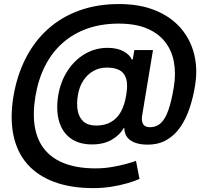

<svg xmlns="http://www.w3.org/2000/svg" viewBox="-20 -737 1038 959"><path d="M445.8 202.6Q335 202.6 252 172.1Q168.9 141.6 117.2 83.3Q65.4 24.9 47.4 -60.3Q29.3 -145.5 46.9 -254.4Q64.5 -359.4 107.7 -444.6Q150.9 -529.8 218 -590.6Q285.2 -651.4 375 -684.1Q464.8 -716.8 574.7 -716.8Q678.7 -716.8 756.3 -684.8Q834 -652.8 882.6 -596.7Q931.2 -540.5 949.7 -466.6Q968.3 -392.6 954.1 -308.1Q944.8 -250.5 927.2 -197.8Q909.7 -145 881.8 -103.8Q854 -62.5 813.2 -38.6Q772.5 -14.6 717.3 -14.6Q680.2 -14.6 654.1 -24.4Q627.9 -34.2 614.5 -52.7Q601.1 -71.3 601.1 -96.7H597.2Q578.6 -62.5 538.1 -39.1Q497.6 -15.6 439.9 -15.6Q374 -15.6 332.3 -46.4Q290.5 -77.1 274.9 -132.1Q259.3 -187 270.5 -258.8Q282.2 -329.1 317.1 -383.1Q352.1 -437 403.8 -467.5Q455.6 -498 517.1 -498Q565.4 -498 596.9 -480.7Q628.4 -463.4 638.2 -439.9H643.1L650.9 -486.8H744.1L689.9 -159.7Q685.5 -134.8 694.3 -118.2Q703.1 -101.6 729.5 -101.6Q761.7 -101.6 783.9 -122.8Q806.2 -144 821.5 -188.5Q836.9 -232.9 848.1 -301.3Q859.4 -369.6 848.6 -427.5Q837.9 -485.4 804.2 -528.3Q770.5 -571.3 713.1 -595.2Q655.8 -619.1 572.8 -619.1Q487.3 -619.1 417 -594.5Q346.7 -569.8 293.2 -522.7Q239.7 -475.6 205.3 -408Q170.9 -340.3 156.7 -254.9Q142.6 -168.5 154.3 -101.6Q166 -34.7 203.9 11Q241.7 56.6 305.2 80.3Q368.7 104 457.5 104Q497.1 104 535.9 97.7Q574.7 91.3 607.4 82.5Q640.1 73.7 659.2 66.4L676.8 156.7Q651.9 168 615.2 178.5Q578.6 189 535.4 195.8Q492.2 202.6 445.8 202.6ZM460.4 -109.9Q502.9 -109.9 533.4 -127Q564 -144 583.3 -178Q602.5 -211.9 610.4 -262.2Q619.1 -312 610.6 -342.3Q602.1 -372.6 577.9 -386Q553.7 -399.4 513.2 -399.4Q475.6 -399.4 445.3 -381.8Q415 -364.3 395.3 -333.3Q375.5 -302.2 369.1 -261.7Q361.8 -219.2 368.2 -184.6Q374.5 -149.9 397 -129.9Q419.4 -109.9 460.4 -109.9Z"/></svg>

Font: Inter SemiBold
Style: Italic
Weight: 600
Italic angle: -9.3988°
Designer: Rasmus Andersson
Foundry: rsms
Version: Version 4.001;git-66647c0bb